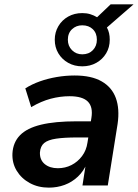

<svg xmlns="http://www.w3.org/2000/svg" viewBox="-20 -850 632 880"><path d="M204 10Q155 10 116.5 -11Q78 -32 56.5 -67.5Q35 -103 37 -147Q40 -198 72 -230.5Q104 -263 168 -278.5Q232 -294 331 -294H410L399 -220H334Q275 -220 237.5 -214.5Q200 -209 182.5 -194.5Q165 -180 163 -151Q162 -117 185 -98Q208 -79 245 -79Q279 -79 307.5 -93.5Q336 -108 356 -134.5Q376 -161 381 -197L399 -310Q407 -360 382.5 -384.5Q358 -409 299 -409Q256 -409 212.5 -397.5Q169 -386 123 -359L96 -445Q126 -464 162.5 -477Q199 -490 240 -497Q281 -504 322 -504Q399 -504 446 -477Q493 -450 511 -400.5Q529 -351 519 -282L474 0H358L374 -103H379Q364 -66 337 -40.5Q310 -15 276 -2.5Q242 10 204 10ZM357 -546Q321 -546 292.5 -562Q264 -578 247.5 -605.5Q231 -633 231 -668Q231 -702 247.5 -730Q264 -758 292.5 -774Q321 -790 357 -790Q377 -790 393.5 -785Q410 -780 425 -771L487 -830H592L470 -724Q477 -711 480 -697.5Q483 -684 483 -668Q483 -633 466.5 -605.5Q450 -578 421.5 -562Q393 -546 357 -546ZM357 -601Q387 -601 405.5 -620Q424 -639 424 -668Q424 -698 405.5 -716Q387 -734 357 -734Q329 -734 310 -716Q291 -698 291 -668Q291 -639 310 -620Q329 -601 357 -601Z"/></svg>

Font: Nunito Sans 10pt
Style: Bold Italic
Weight: 700
Italic angle: -9°
Designer: Vernon Adams
Foundry: Vernon Adams
Version: Version 3.101;gftools[0.9.27]